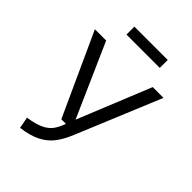

<svg xmlns="http://www.w3.org/2000/svg" viewBox="-248 -972 1096 1096"><g transform="rotate(45 300.0 -424.0)"><path d="M369 -180Q344 -119 314.5 -81.5Q285 -44 239 -21Q193 2 122 11L109 -58Q169 -67 203.5 -83Q238 -99 257 -123.5Q276 -148 291 -190H254L26 -689H117L313 -246L493 -689H580ZM175 -795V-859H444V-795Z"/></g></svg>

Font: Fira Mono
Style: Regular
Weight: 400
Designer: Carrois Corporate & Edenspiekermann AG
Foundry: Carrois Corporate GbR & Edenspiekermann AG
Version: Version 3.206